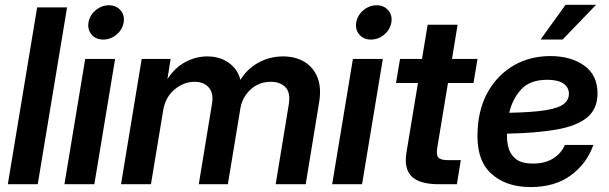

<svg xmlns="http://www.w3.org/2000/svg" viewBox="-20 -758 2505 790"><path d="M255.9 -727.5 135.3 0H12.2L132.8 -727.5Z M245.1 0 330.6 -515.6H453.6L368.2 0ZM404.8 -595.2Q374.5 -595.2 356.9 -615.7Q339.4 -636.2 344.2 -666Q349.1 -695.3 373.5 -715.8Q397.9 -736.3 428.2 -736.3Q458 -736.3 475.8 -715.8Q493.7 -695.3 488.8 -666Q483.9 -636.2 459.5 -615.7Q435.1 -595.2 404.8 -595.2Z M478 0 563 -515.6H682.1L668.9 -432.6Q700.2 -480.5 743.4 -503.2Q786.6 -525.9 832.5 -525.9Q885.3 -525.9 922.1 -499Q959 -472.2 969.2 -429.2Q996.6 -474.6 1043.2 -500.2Q1089.8 -525.9 1145 -525.9Q1195.3 -525.9 1232.4 -503.7Q1269.5 -481.4 1286.4 -439.2Q1303.2 -397 1293 -336.4L1237.8 0H1114.3L1168 -327.1Q1176.3 -377.9 1154.1 -399.7Q1131.8 -421.4 1095.2 -421.4Q1045.4 -421.4 1011.2 -389.9Q977.1 -358.4 969.2 -312.5L917.5 0H797.9L852.5 -332.5Q859.4 -374.5 839.1 -397.9Q818.8 -421.4 780.8 -421.4Q736.3 -421.4 698.5 -390.1Q660.6 -358.9 651.4 -303.7L601.1 0Z M1346.7 0 1432.1 -515.6H1555.2L1469.7 0ZM1506.3 -595.2Q1476.1 -595.2 1458.5 -615.7Q1440.9 -636.2 1445.8 -666Q1450.7 -695.3 1475.1 -715.8Q1499.5 -736.3 1529.8 -736.3Q1559.6 -736.3 1577.4 -715.8Q1595.2 -695.3 1590.3 -666Q1585.4 -636.2 1561 -615.7Q1536.6 -595.2 1506.3 -595.2Z M1944.8 -515.6 1928.2 -416.5H1823.2L1778.8 -147.9Q1774.4 -120.1 1783.9 -109.6Q1793.5 -99.1 1823.2 -99.1H1876L1859.9 0H1785.6Q1706.5 0 1674.1 -31.7Q1641.6 -63.5 1652.3 -129.9L1699.7 -416.5H1609.4L1626 -515.6H1716.3L1739.7 -656.2H1862.8L1839.8 -515.6Z M2163.6 11.7Q2059.1 11.7 1998.3 -46.4Q1937.5 -104.5 1945.3 -226.1Q1950.7 -317.9 1990.7 -385.5Q2030.8 -453.1 2096.4 -490.2Q2162.1 -527.3 2244.6 -527.3Q2328.6 -527.3 2383.5 -488.3Q2438.5 -449.2 2438.5 -373.5Q2438.5 -309.6 2395.5 -274.4Q2352.5 -239.3 2269.5 -224.9Q2186.5 -210.4 2065.9 -208Q2064.9 -173.8 2073.5 -146Q2082 -118.2 2105.5 -101.6Q2128.9 -85 2172.9 -85Q2223.1 -85 2256.3 -106.2Q2289.6 -127.4 2304.2 -161.6H2421.4Q2394 -84 2328.1 -36.1Q2262.2 11.7 2163.6 11.7ZM2075.2 -293.9Q2173.8 -295.9 2227.1 -304.9Q2280.3 -314 2300.5 -330.8Q2320.8 -347.7 2320.8 -372.1Q2320.8 -398.9 2298.3 -414.3Q2275.9 -429.7 2231.9 -429.7Q2160.6 -429.7 2124.5 -390.1Q2088.4 -350.6 2075.2 -293.9ZM2204.1 -595.2 2307.1 -738.3H2432.6L2294.9 -595.2Z"/></svg>

Font: Inter Display SemiBold
Style: Italic
Weight: 600
Italic angle: -9.39999°
Designer: Rasmus Andersson
Foundry: rsms
Version: Version 4.000;git-a52131595